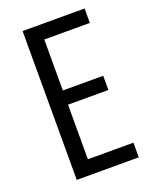

<svg xmlns="http://www.w3.org/2000/svg" viewBox="-127 -730 631 800"><g transform="rotate(-20 188.5 -330.0)"><path d="M73 0V-660H348V-596H146V-370H325V-307H146V-65H348V0Z"/></g></svg>

Font: Bricolage Grotesque 12pt Condensed Light
Style: Regular
Weight: 300
Width: 3
Designer: Mathieu Triay
Foundry: Atelier Triay
Version: Version 1.001; ttfautohint (v1.8.4.7-5d5b);gftools[0.9.33.de